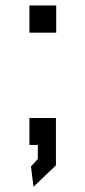

<svg xmlns="http://www.w3.org/2000/svg" viewBox="-20 -539 317 714"><path d="M189 -417.5H89.4V-518.6H189ZM89.4 0H120.6V52.2L95.2 80.1L104.5 155.8L188 75.7V-100.1H89.4Z"/></svg>

Font: AnjaliOldLipi
Style: Regular
Weight: 400
Italic angle: -12°
Designer: Kevin & Siji
Foundry: Kevin & Siji
Version: Version 0.730 2004